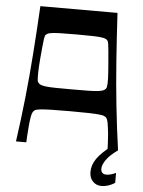

<svg xmlns="http://www.w3.org/2000/svg" viewBox="-59 -747 729 982"><g transform="rotate(5 305.5 -255.5)"><path d="M44 0Q60 -113 72 -225.5Q84 -338 92.5 -456Q101 -574 108 -700H504Q511 -574 519.5 -456Q528 -338 540 -225.5Q552 -113 568 0H514Q514 -9 513 -31.5Q512 -54 510 -79Q507 -108 503 -132.5Q499 -157 490 -164Q486 -167 480 -169.5Q474 -172 456 -174Q438 -176 402.5 -177Q367 -178 306 -178Q244 -178 208.5 -177Q173 -176 155.5 -174Q138 -172 131.5 -169.5Q125 -167 122 -164Q113 -157 108.5 -132.5Q104 -108 102 -79Q100 -54 98.5 -31.5Q97 -9 97 0ZM306 -290Q356 -290 389 -290.5Q422 -291 441.5 -293.5Q461 -296 470.5 -301.5Q480 -307 483 -317Q486 -332 485 -361Q484 -390 480 -437Q477 -478 474.5 -501.5Q472 -525 470.5 -536Q469 -547 467 -551Q465 -555 463 -557Q456 -564 440 -567Q424 -570 392.5 -571Q361 -572 306 -572Q251 -572 219 -571Q187 -570 171.5 -567Q156 -564 149 -557Q146 -555 144.5 -551Q143 -547 141 -536Q139 -525 137 -501.5Q135 -478 131 -437Q127 -390 126.5 -361Q126 -332 128 -317Q132 -307 141 -301.5Q150 -296 169.5 -293.5Q189 -291 222 -290.5Q255 -290 306 -290ZM499 189Q472 189 454.5 170.5Q437 152 437 122Q437 87 459.5 54Q482 21 535 -19L568 0Q526 30 508.5 56Q491 82 491 101Q491 114 498 121.5Q505 129 519 129Q530 129 542.5 125.5Q555 122 568 116V167Q551 178 533.5 183.5Q516 189 499 189Z"/></g></svg>

Font: Ojuju SemiBold
Style: Regular
Weight: 600
Designer: Chisaokwu Joboson, Mirko Velimirovic
Foundry: Udi Foundry
Version: Version 1.000